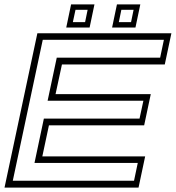

<svg xmlns="http://www.w3.org/2000/svg" viewBox="-30 -851 797 871"><path d="M-9.5 0 139.5 -700H747.5L717.5 -558.5H251L222 -424H654L624 -282.5H192L162 -141.5H628.5L598.5 0ZM28 -31H578L595 -112H126.5L169 -313H603L620.5 -394H186L227.5 -589.5H696.5L713.5 -670.5H164ZM478.5 -726 500.5 -831H606.5L584.5 -726ZM270.5 -726 292.5 -831H398.5L376.5 -726ZM300.5 -750.5H356L367.5 -806.5H312.5ZM509 -750.5H564.5L576 -806.5H520.5Z"/></svg>

Font: Tourney Expanded Light
Style: Italic
Weight: 300
Width: 7
Italic angle: -12°
Designer: Tyler Finck
Foundry: Etcetera Type Co
Version: Version 1.010; ttfautohint (v1.8.3)